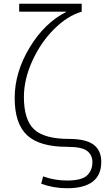

<svg xmlns="http://www.w3.org/2000/svg" viewBox="-20 -770 586 1020"><path d="M82 -708V-750H414V-708Q338 -686 267 -615Q196 -544 151.5 -446Q107 -348 107 -255Q107 -133 161.5 -82.5Q216 -32 347 -32Q436 -32 477 -1.5Q518 29 518 90Q518 230 336 230Q264 230 199 206L209 167Q269 189 336 189Q414 189 442.5 162Q471 135 471 91Q471 54 443 32Q415 10 337 10Q190 10 124 -51.5Q58 -113 58 -249Q58 -386 137.5 -517.5Q217 -649 331 -706V-708Z"/></svg>

Font: M PLUS 1p Light
Style: Regular
Weight: 300
Version: Version 1.061